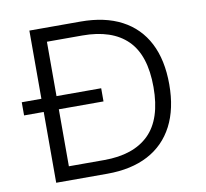

<svg xmlns="http://www.w3.org/2000/svg" viewBox="-78 -791 938 876"><g transform="rotate(-10 390.5 -352.5)"><path d="M113 0V-705H350Q462 -705 540 -664Q618 -623 658.5 -544.5Q699 -466 699 -353Q699 -240 658 -161Q617 -82 539 -41Q461 0 350 0ZM183 -64H347Q483 -64 554.5 -134.5Q626 -205 626 -353Q626 -501 555 -571Q484 -641 347 -641H183ZM22 -328V-389H390V-328Z"/></g></svg>

Font: Nunito Sans 7pt Light
Style: Regular
Weight: 300
Designer: Vernon Adams
Foundry: Vernon Adams
Version: Version 3.101;gftools[0.9.27]